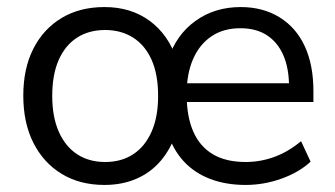

<svg xmlns="http://www.w3.org/2000/svg" viewBox="-20 -515 950 544"><path d="M276 9Q206 9 154.5 -22.5Q103 -54 74.5 -110.5Q46 -167 46 -244Q46 -321 74.5 -377Q103 -433 154.5 -464Q206 -495 276 -495Q351 -495 404 -456Q457 -417 480 -348H457Q479 -416 533.5 -455.5Q588 -495 662 -495Q725 -495 772 -466Q819 -437 843.5 -384Q868 -331 868 -257V-226H489V-279H815L799 -268Q799 -321 783 -358Q767 -395 736.5 -415Q706 -435 661 -435Q613 -435 579 -412Q545 -389 527 -347.5Q509 -306 509 -251V-245Q509 -185 527.5 -142.5Q546 -100 583 -78Q620 -56 676 -56Q718 -56 757.5 -70.5Q797 -85 833 -115L860 -57Q828 -27 778 -9Q728 9 676 9Q620 9 575.5 -8Q531 -25 500.5 -58Q470 -91 455 -139H479Q464 -93 435.5 -59.5Q407 -26 366.5 -8.5Q326 9 276 9ZM278 -56Q324 -56 357.5 -78Q391 -100 409.5 -142Q428 -184 428 -243Q428 -304 409.5 -345.5Q391 -387 357 -408.5Q323 -430 278 -430Q232 -430 198.5 -408.5Q165 -387 146.5 -345.5Q128 -304 128 -243Q128 -184 146.5 -142Q165 -100 198.5 -78Q232 -56 278 -56Z"/></svg>

Font: Nunito Sans 12pt ExtraLight 12pt
Style: Regular
Weight: 400
Version: Version 3.101;gftools[0.9.27]